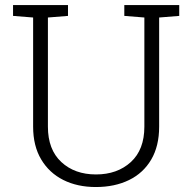

<svg xmlns="http://www.w3.org/2000/svg" viewBox="-20 -731 762 761"><path d="M359.9 10.3Q286.6 10.3 230.7 -17.8Q174.8 -45.9 143.1 -99.4Q111.3 -152.8 111.3 -229V-661.6L31.7 -668V-710.9H249.5V-668L169.9 -661.6V-229Q169.9 -138.2 222.9 -88.9Q275.9 -39.6 360.4 -39.6Q444.8 -39.6 498.5 -88.6Q552.2 -137.7 552.2 -229V-661.6L472.7 -668V-710.9H690.4V-668L610.8 -661.6V-229Q610.8 -151.9 579.3 -98.4Q547.9 -44.9 491.2 -17.3Q434.6 10.3 359.9 10.3Z"/></svg>

Font: Roboto Slab Light
Style: Regular
Weight: 300
Designer: Google
Version: Version 2.000; ttfautohint (v1.8.1.43-b0c9)